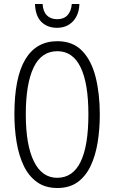

<svg xmlns="http://www.w3.org/2000/svg" viewBox="-20 -930 571 960"><path d="M479 -358Q479 -283 468 -216.5Q457 -150 432.5 -99Q408 -48 367.5 -19Q327 10 267 10Q206 10 164.5 -20Q123 -50 98.5 -101.5Q74 -153 63 -219.5Q52 -286 52 -359Q52 -542 106.5 -633Q161 -724 267 -724Q344 -724 390.5 -676Q437 -628 458 -545Q479 -462 479 -358ZM109 -358Q109 -205 149.5 -123Q190 -41 266 -41Q344 -41 383 -121Q422 -201 422 -358Q422 -513 383 -593.5Q344 -674 267 -674Q187 -674 148 -592.5Q109 -511 109 -358ZM377 -910Q375 -855 344.5 -823Q314 -791 265 -791Q217 -791 187 -820.5Q157 -850 155 -910H193Q195 -873 214 -853.5Q233 -834 266 -834Q299 -834 317.5 -854Q336 -874 339 -910Z"/></svg>

Font: Noto Sans ExtraCondensed Light
Style: Regular
Weight: 300
Width: 2
Designer: Monotype Design Team
Foundry: Monotype Imaging Inc.
Version: Version 2.013; ttfautohint (v1.8.4.7-5d5b)